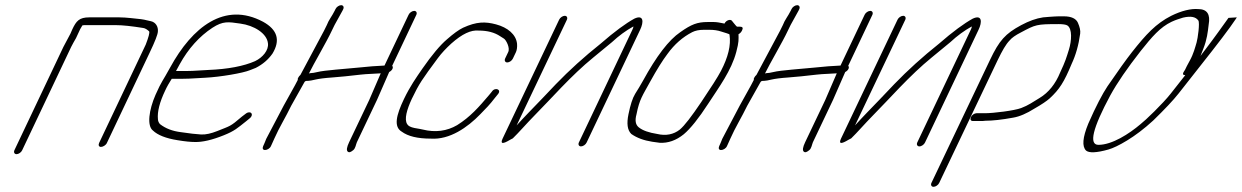

<svg xmlns="http://www.w3.org/2000/svg" viewBox="-20 -550 4793 741"><path d="M65.5 30 254.7 -369C260.1 -380 266.6 -391 273.4 -403L289.2 -437C291.8 -442 295.3 -447 297.9 -452C301.2 -453 306.2 -453 311.2 -453H427.2C453.2 -453 489 -449 532.8 -442C540.4 -441 547.9 -436 555.6 -429C558.1 -424 553.7 -407 542.5 -378L362.4 2C358.8 10 361.6 17 369.6 17C377.6 17 388.8 10 392.4 2L557.7 -347C578.3 -390 588.8 -417 589.3 -428C591.3 -447 580.7 -464 563 -468L545.2 -472C540.6 -473 534.2 -475 524.5 -476C503.1 -478 467.7 -483 440.7 -483H324.7C285.7 -483 274.3 -469 259.2 -437L251.8 -420L224.7 -369L35.5 30C32 38 35.8 45 43.8 45C51.8 45 62 38 65.5 30Z M659.3 -276C661.5 -280 666.1 -288 673.5 -302C706.5 -362 749.6 -410 800.1 -443C840.3 -469 860.3 -466 907.1 -459C960.9 -452 1010.1 -421 1014.1 -383C1017.6 -356 993.7 -328 964.3 -314C921.3 -295 860.5 -283 783.5 -280C753.2 -279 732.3 -276 701.3 -276ZM642.8 -246H686.8C718.8 -246 740.7 -249 772 -250C831 -253 917.7 -268 944.2 -279L967.1 -288C994.5 -302 1015.2 -320 1031.5 -343C1062.6 -394 1051.5 -435 995.3 -466C847.3 -545 722 -446 636.4 -289C607.6 -236 604.6 -239 580.2 -184C554.8 -126 546.2 -64 570.5 -46C588.2 -29 620.1 -16 664.8 -9C694.3 -4 716.6 -2 731.6 -2C761.3 -1 799.2 -10 843.9 -28C886.2 -45 896.7 -56 928.6 -81L942.1 -92C963.1 -108 946.8 -126 928.1 -111L913.6 -100C867 -60 869.6 -65 817.9 -44C795.1 -35 774.5 -30 755.8 -31C737.1 -32 711.1 -35 677.6 -40C645.9 -44 619.1 -54 597.4 -71C593 -76 589.9 -82 589.5 -90C586.6 -119 596.3 -156 617.2 -200C624 -215 632.7 -230 642.8 -246Z M1274.8 -515 1271.9 -509C1261 -487 1248.6 -473 1241.2 -453L1230.3 -431L1139.5 -261C1135.6 -258 1133.3 -254 1131.4 -251C1129.4 -248 1128.5 -245 1129.5 -242C1120.5 -223 1085.2 -162 1075.2 -143L1007.4 -14C1003.6 -5 1001.4 2 998.8 7L995.6 14C991.7 23 994.8 29 1002.8 29C1010.8 29 1021.7 23 1025.6 14L1028.8 7C1031.4 2 1034.9 -6 1038.7 -15C1057 -57 1083.3 -99 1103.9 -142L1154.4 -232C1157.3 -238 1161.3 -238 1169.3 -238C1175.3 -238 1184.9 -240 1197.8 -243C1210.8 -246 1232.7 -249 1262.4 -251C1292 -253 1328.3 -257 1371.8 -262C1396.8 -265 1426.8 -265 1449.4 -267L1404.9 -164L1327.3 -1C1318.3 18 1316.5 30 1321.9 35C1327.4 40 1334.3 37 1343.8 29C1352 22 1353.5 8 1357.3 -1L1435.2 -165L1482 -272C1493.9 -278 1499.7 -290 1493.6 -296L1586.9 -493C1590.4 -501 1586.6 -508 1578.6 -508C1570.6 -508 1560.4 -501 1556.9 -493L1463.9 -297C1426.3 -295 1409 -294 1361.4 -289C1313.8 -284 1232.2 -279 1205 -272C1193.1 -269 1184.7 -268 1180.7 -268C1176.7 -268 1173.4 -267 1172.1 -266C1189.5 -302 1241.3 -390 1260.3 -431L1271.5 -454L1301.9 -509L1304.8 -515C1308.4 -523 1304.6 -530 1296.6 -530C1288.6 -530 1278.4 -523 1274.8 -515Z M1959.4 -324 1971.3 -349C1974.9 -357 1976.4 -368 1975.5 -381C1971.8 -417 1939.4 -444 1894.2 -456C1852.7 -467 1819.7 -467 1767.1 -443C1750.5 -435 1729.8 -420 1704.8 -398C1678.9 -376 1646.9 -338 1610.1 -285C1586 -250 1562.6 -217 1539.1 -168C1509.5 -106 1498.3 -61 1530.3 -42C1554.6 -24 1591.7 -15 1642.7 -15C1715.2 -10 1784.3 -58 1833.5 -109C1857.4 -134 1866.9 -142 1892.3 -175L1902.1 -187C1916.8 -205 1890 -215 1878 -196L1868.2 -184C1828.3 -137 1795.3 -99 1744.2 -67C1704.9 -44 1660 -38 1611.8 -50C1605.4 -52 1594.8 -53 1579.7 -56C1564.7 -59 1555.2 -64 1551.4 -71C1539.5 -90 1550.2 -127 1569.1 -168C1598.4 -229 1608.8 -243 1670.1 -326C1684.1 -345 1702.1 -364 1721.8 -382C1763.5 -419 1797.5 -435 1827.6 -432C1860.6 -432 1888.4 -425 1910.6 -410C1914.7 -407 1919.7 -404 1924.8 -401C1933.2 -396 1949.4 -365 1941.3 -349L1929.4 -324C1925.9 -316 1929.7 -309 1937.7 -309C1945.7 -309 1955.9 -316 1959.4 -324Z M2137.9 -474 1919.7 -15C1910.1 6 1919.8 7 1949.5 -11C1953.1 -13 1956.7 -15 1959.1 -16C1970.5 -27 1982.6 -40 1996.4 -55C2027.1 -89 2060.6 -122 2093.6 -157L2146 -212C2187.6 -255 2228 -294 2269.7 -328C2311.5 -362 2334.5 -381 2341.4 -387C2368.3 -412 2395.6 -432 2424.6 -448C2424.7 -445 2423.1 -440 2420.5 -435L2214 0C2210.5 8 2214.3 15 2222.3 15C2230.3 15 2240.5 8 2244 0L2450.5 -435C2465 -465 2464.5 -495 2428.1 -478C2395.4 -460 2351.3 -428 2297.5 -381C2234.7 -331 2177.2 -279 2125.1 -225L2072.8 -170C2035.4 -131 2001.7 -97 1973.9 -66L2167.9 -474C2171.4 -482 2167.6 -489 2159.6 -489C2151.6 -489 2141.4 -482 2137.9 -474Z M2795.5 -416C2801.6 -375 2790 -329 2762.3 -276C2749.7 -252 2724 -212 2686.3 -156C2648.6 -100 2621.6 -65 2603.8 -50C2579.8 -31 2549.9 -25 2516.4 -33C2485 -38 2460.5 -46 2444.7 -59C2432.8 -69 2429.9 -85 2436.5 -109C2448.1 -168 2460.5 -182 2489.3 -235C2515.2 -282 2537.2 -317 2556.1 -342C2582.8 -379 2614.7 -407 2651.7 -426C2663.6 -432 2678.5 -435 2696.5 -435H2717.5C2734.5 -435 2749.9 -433 2764.3 -428C2775.1 -424 2797.5 -419 2795.5 -416ZM2711 -465C2671 -465 2648.2 -456 2605.7 -426C2561.2 -396 2513.3 -333 2461.3 -238C2451.9 -221 2441.5 -204 2431.4 -188C2421.4 -172 2412.8 -145 2405.5 -109C2398.1 -73 2401.2 -48 2416.4 -33C2437.7 -18 2464.5 -8 2496.9 -3L2525.7 1C2558.1 3 2589.5 -8 2619.1 -32C2645.1 -54 2676.4 -93 2713.4 -150C2754.3 -213 2802.6 -277 2821.7 -350C2832 -389 2830.5 -397 2830.2 -418C2836.1 -421 2840.7 -426 2843.6 -432C2848.8 -442 2846.3 -447 2836.3 -447H2824.3C2822.6 -448 2818.2 -453 2811.8 -461L2804.6 -470C2798.8 -477 2782.2 -472 2776.1 -459C2758.4 -463 2744 -465 2735 -465Z M3034.8 -515 3031.9 -509C3021 -487 3008.6 -473 3001.2 -453L2990.3 -431L2899.5 -261C2895.6 -258 2893.3 -254 2891.4 -251C2889.4 -248 2888.5 -245 2889.5 -242C2880.5 -223 2845.2 -162 2835.2 -143L2767.4 -14C2763.6 -5 2761.4 2 2758.8 7L2755.6 14C2751.7 23 2754.8 29 2762.8 29C2770.8 29 2781.7 23 2785.6 14L2788.8 7C2791.4 2 2794.9 -6 2798.7 -15C2817 -57 2843.3 -99 2863.9 -142L2914.4 -232C2917.3 -238 2921.3 -238 2929.3 -238C2935.3 -238 2944.9 -240 2957.8 -243C2970.8 -246 2992.7 -249 3022.4 -251C3052 -253 3088.3 -257 3131.8 -262C3156.8 -265 3186.8 -265 3209.4 -267L3164.9 -164L3087.3 -1C3078.3 18 3076.5 30 3081.9 35C3087.4 40 3094.3 37 3103.8 29C3112 22 3113.5 8 3117.3 -1L3195.2 -165L3242 -272C3253.9 -278 3259.7 -290 3253.6 -296L3346.9 -493C3350.4 -501 3346.6 -508 3338.6 -508C3330.6 -508 3320.4 -501 3316.9 -493L3223.9 -297C3186.3 -295 3169 -294 3121.4 -289C3073.8 -284 2992.2 -279 2965 -272C2953.1 -269 2944.7 -268 2940.7 -268C2936.7 -268 2933.4 -267 2932.1 -266C2949.5 -302 3001.3 -390 3020.3 -431L3031.5 -454L3061.9 -509L3064.8 -515C3068.4 -523 3064.6 -530 3056.6 -530C3048.6 -530 3038.4 -523 3034.8 -515Z M3443.9 -474 3225.7 -15C3216.1 6 3225.8 7 3255.5 -11C3259.1 -13 3262.7 -15 3265.1 -16C3276.5 -27 3288.6 -40 3302.4 -55C3333.1 -89 3366.6 -122 3399.6 -157L3452 -212C3493.6 -255 3534 -294 3575.7 -328C3617.5 -362 3640.5 -381 3647.4 -387C3674.3 -412 3701.6 -432 3730.6 -448C3730.7 -445 3729.1 -440 3726.5 -435L3520 0C3516.5 8 3520.3 15 3528.3 15C3536.3 15 3546.5 8 3550 0L3756.5 -435C3771 -465 3770.5 -495 3734.1 -478C3701.4 -460 3657.3 -428 3603.5 -381C3540.7 -331 3483.2 -279 3431.1 -225L3378.8 -170C3341.4 -131 3307.7 -97 3279.9 -66L3473.9 -474C3477.4 -482 3473.6 -489 3465.6 -489C3457.6 -489 3447.4 -482 3443.9 -474Z M3604.7 156 3830.9 -319C3847.9 -354 3861.8 -379 3876.6 -394C3884.7 -404 3898.9 -414 3920.4 -425C3976.9 -455 3979.5 -457 4065.5 -457C4082.5 -457 4093.9 -455 4098.9 -452C4119.1 -440 4115.9 -392 4105.2 -358C4095.7 -328 4092.6 -315 4071.4 -270C4053.5 -226 4027 -193 3992.4 -172C3967.6 -157 3948.2 -143 3921.1 -133C3894.9 -123 3813.7 -113 3780.7 -113H3748.7C3740.7 -113 3730.5 -106 3727 -98C3723.5 -90 3726.2 -83 3734.2 -83H3766.2C3771.2 -83 3777.2 -83 3782.6 -84C3810.6 -84 3846.8 -88 3890.4 -96C3914.6 -100 3942.4 -112 3972.4 -131C4000.5 -147 4019.6 -160 4030.8 -170C4068.8 -205 4086.7 -233 4116.1 -304C4131.6 -337 4142.9 -376 4148.8 -420C4150.6 -432 4147 -446 4140.1 -462C4133.1 -478 4115 -487 4086 -487H4066C4057 -487 4044.7 -486 4029.3 -485L4005.7 -483C3978.5 -479 3951.3 -469 3921.2 -453C3859.8 -420 3836.6 -394 3800.9 -319L3574.7 156C3571.1 164 3574.9 171 3582.9 171C3590.9 171 3601.1 164 3604.7 156Z M4721.2 -481C4696 -446 4667.1 -405 4632.7 -360C4624.7 -349 4617 -340 4613.2 -334C4615.4 -339 4618.7 -349 4624.5 -363C4638 -397 4641.4 -426 4644.7 -455C4652 -495 4638.7 -515 4603.7 -515C4575.9 -517 4540.9 -509 4500.2 -489C4441.3 -459 4403.3 -418 4348.1 -348C4327 -321 4295.2 -277 4254.2 -217C4234.9 -188 4209.5 -140 4180.2 -73C4158 -19 4155.5 15 4171.4 31C4183.1 41 4211.7 40 4257.9 27C4275.1 22 4299 11 4330.1 -8C4361.1 -27 4394.9 -52 4430.8 -85C4474.9 -128 4508.1 -163 4528.5 -189L4610.3 -293C4679.3 -380 4726.5 -442 4749.6 -477C4750.9 -479 4752.2 -481 4753.4 -483ZM4554.4 -260 4498.5 -189C4467.2 -149 4399.1 -84 4381.9 -71C4338.5 -34 4272.3 9 4219.3 9C4181.3 9 4196.8 -55 4265.1 -182C4291.4 -230 4330.5 -287 4382.2 -353C4426 -408 4457.4 -445 4501.7 -466C4521.4 -475 4528 -476 4545.8 -482C4576.2 -489 4594.7 -485 4604.8 -471C4611.2 -462 4602.6 -401 4598.1 -386C4592.7 -368 4586.3 -342 4571.8 -316C4562.1 -299 4557.1 -288 4553.7 -281L4547.4 -271C4543.9 -264 4545.4 -260 4554.4 -260Z"/></svg>

Font: MewTooHand
Style: UltIta
Weight: 400
Designer: Mew Too, Robert Jablonski
Version: Version 0.77